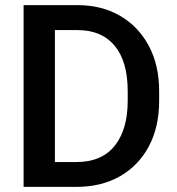

<svg xmlns="http://www.w3.org/2000/svg" viewBox="-20 -731 693 751"><path d="M278.8 0H72.3V-710.9H283.2Q377.9 -710.9 449.7 -669.2Q521.5 -627.4 562 -551.8Q602.5 -476.1 602.5 -374V-336.4Q602.5 -234.4 562.3 -158.7Q522 -83 449.2 -41.5Q376.5 0 278.8 0ZM283.2 -613.3H194.8V-97.2H278.8Q377.9 -97.2 428.7 -160.9Q479.5 -224.6 479.5 -336.4V-375Q479.5 -490.2 428.7 -551.8Q377.9 -613.3 283.2 -613.3Z"/></svg>

Font: Vazirmatn RD UI FD Medium
Style: Regular
Weight: 500
Designer: Saber Rastikerdar
Foundry: Saber Rastikerdar
Version: Version 33.003